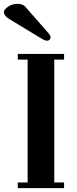

<svg xmlns="http://www.w3.org/2000/svg" viewBox="-45 -972 398 992"><path d="M-24.9 -910.6Q-24.9 -922.4 -3.4 -937.3Q18.1 -952.1 44.4 -952.1Q72.8 -952.1 85.9 -937L207.5 -798.3Q216.3 -787.6 216.3 -779.3Q216.3 -772 211.2 -766.8Q206.1 -761.7 197.8 -761.7Q188 -761.7 174.8 -769.5L3.9 -873Q-24.9 -890.1 -24.9 -910.6ZM46.9 0V-29.3H97.7V-664.1H46.9V-693.4H286.1V-664.1H235.4V-29.3H286.1V0Z"/></svg>

Font: Monomachus
Style: Medium
Weight: 500
Designer: Alexey Kryukov
Version: Version 1.0